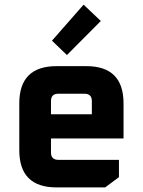

<svg xmlns="http://www.w3.org/2000/svg" viewBox="-20 -816 622 836"><path d="M64 -162.1V-365.9Q64 -528 226.1 -528H356.1Q517.9 -528 517.9 -365.9V-213.1H202V-152.1Q202 -120 234.1 -120H497.9V-44.6L437.9 0H226.1Q64 0 64 -162.1ZM202 -318.6H379.9V-375.9Q379.9 -407.9 347.9 -407.9H234.1Q202 -407.9 202 -375.9ZM206.3 -638.9 344 -795.7 418.9 -724.6 271.4 -576.3Z"/></svg>

Font: Oxanium ExtraLight
Style: Regular
Weight: 200
Designer: Severin Meyer
Version: Version 2.000